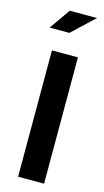

<svg xmlns="http://www.w3.org/2000/svg" viewBox="-115 -764 433 803"><g transform="rotate(15 101.5 -363.0)"><path d="M53 0H165.5V-547H53ZM19 -636.5H104.5L200 -726.5H82Z"/></g></svg>

Font: League Gothic SemiExpanded
Style: Regular
Weight: 400
Width: 6
Designer: The League of Moveable Type
Version: Version 1.600; ttfautohint (v1.8.3)